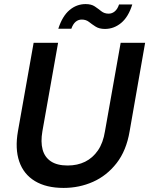

<svg xmlns="http://www.w3.org/2000/svg" viewBox="-20 -910 732 942"><path d="M292 12Q207 12 151.5 -21.5Q96 -55 74.5 -117.5Q53 -180 68 -266L145 -700H265L188 -266Q179 -214 189 -176.5Q199 -139 229.5 -118.5Q260 -98 312 -98Q360 -98 397.5 -116.5Q435 -135 460.5 -172Q486 -209 495 -266L572 -700H692L616 -266Q600 -171 552 -109.5Q504 -48 436.5 -18Q369 12 292 12ZM266 -769Q286 -831 321 -860.5Q356 -890 400 -890Q428 -890 445 -878.5Q462 -867 477 -855Q492 -843 513 -843Q530 -843 543.5 -854.5Q557 -866 564 -888H629Q610 -827 574.5 -797.5Q539 -768 495 -768Q467 -768 449 -779.5Q431 -791 416.5 -802.5Q402 -814 381 -814Q364 -814 351 -803Q338 -792 330 -769Z"/></svg>

Font: DM Sans 24pt SemiBold
Style: Italic
Weight: 600
Italic angle: -10°
Designer: Colophon Foundry, Jonny Pinhorn
Foundry: Colophon Foundry
Version: Version 4.004;gftools[0.9.30]